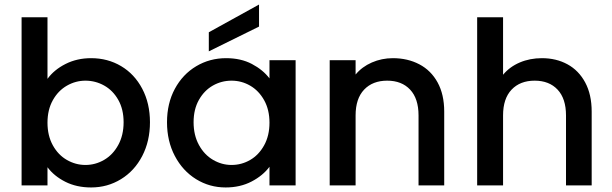

<svg xmlns="http://www.w3.org/2000/svg" viewBox="-20 -816 2694 845"><path d="M189 -469Q218 -509 268.5 -534.5Q319 -560 381 -560Q454 -560 513 -525Q572 -490 606 -425.5Q640 -361 640 -278Q640 -195 606 -129.5Q572 -64 512.5 -27.5Q453 9 381 9Q317 9 267.5 -16Q218 -41 189 -80V0H75V-740H189ZM356 -461Q313 -461 274.5 -439Q236 -417 212.5 -375Q189 -333 189 -276Q189 -219 212.5 -176.5Q236 -134 274.5 -112Q313 -90 356 -90Q400 -90 438.5 -112.5Q477 -135 500.5 -178Q524 -221 524 -278Q524 -335 500.5 -376.5Q477 -418 438.5 -439.5Q400 -461 356 -461Z M975 -560Q1040 -560 1088.5 -534.5Q1137 -509 1166 -471V-551H1281V0H1166V-82Q1137 -43 1087 -17Q1037 9 973 9Q902 9 843 -27.5Q784 -64 749.5 -129.5Q715 -195 715 -278Q715 -361 749.5 -425Q784 -489 843.5 -524.5Q903 -560 975 -560ZM999 -461Q955 -461 917 -439.5Q879 -418 855.5 -376.5Q832 -335 832 -278Q832 -221 855.5 -178Q879 -135 917.5 -112.5Q956 -90 999 -90Q1043 -90 1081 -112Q1119 -134 1142.5 -176.5Q1166 -219 1166 -276Q1166 -333 1142.5 -375Q1119 -417 1081 -439Q1043 -461 999 -461ZM1120 -699 899 -590V-674L1120 -796Z M1935 -325V0H1822V-308Q1822 -382 1785 -421.5Q1748 -461 1684 -461Q1620 -461 1582.5 -421.5Q1545 -382 1545 -308V0H1431V-551H1545V-488Q1573 -522 1616.5 -541Q1660 -560 1709 -560Q1774 -560 1825.5 -533Q1877 -506 1906 -453Q1935 -400 1935 -325Z M2584 -325V0H2471V-308Q2471 -382 2434 -421.5Q2397 -461 2333 -461Q2269 -461 2231.5 -421.5Q2194 -382 2194 -308V0H2080V-740H2194V-487Q2223 -522 2267.5 -541Q2312 -560 2365 -560Q2428 -560 2477.5 -533Q2527 -506 2555.5 -453Q2584 -400 2584 -325Z"/></svg>

Font: Poppins-tnum Medium
Style: Regular
Weight: 500
Designer: Ninad Kale (Devanagari), Jonny Pinhorn (Latin)
Foundry: Indian Type Foundry
Version: Version 4.004